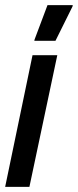

<svg xmlns="http://www.w3.org/2000/svg" viewBox="-32 -724 302 744"><path d="M-12 0 94 -510H190L82 0ZM101 -566 102 -571 152 -704H250L249 -699L183 -566Z"/></svg>

Font: Saira UltraCondensed
Style: Bold Italic
Weight: 700
Width: 1
Italic angle: -12°
Designer: Hector Gatti with collaboration of the Omnibus-Type team
Foundry: Omnibus-Type
Version: Version 1.101